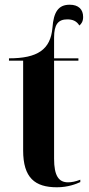

<svg xmlns="http://www.w3.org/2000/svg" viewBox="-20 -783 376 813"><path d="M221 10C268 10 303 -4 320 -12V-22C299 -14 283 -11 268 -11C229 -11 209 -38 209 -111V-526H312V-536H209V-624C209 -679 226 -701 265 -701C289 -701 305 -693 316 -675C325 -682 332 -693 332 -711C332 -743 313 -763 275 -763C227 -763 207 -732 202 -665C194 -573 139 -536 18 -536V-526H78V-146C78 -30 128 10 221 10Z"/></svg>

Font: Noto Serif Display ExtraCondensed
Style: Bold
Weight: 700
Width: 2
Designer: Monotype Design Team
Foundry: Monotype Imaging Inc.
Version: Version 2.009